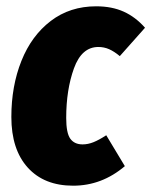

<svg xmlns="http://www.w3.org/2000/svg" viewBox="-20 -571 480 609"><path d="M440 -483 360 -393Q342 -408 326 -415Q310 -422 292 -422Q239 -422 214.5 -354Q190 -286 190 -197Q190 -149 203 -131Q216 -113 242 -113Q259 -113 276.5 -120Q294 -127 317 -142L376 -44Q303 18 212 18Q120 18 68 -39.5Q16 -97 16 -200Q16 -298 48 -378Q80 -458 141 -504.5Q202 -551 285 -551Q335 -551 372.5 -534Q410 -517 440 -483Z"/></svg>

Font: Fira Sans Extra Condensed ExtraBold
Style: Italic
Weight: 800
Width: 3
Italic angle: -8°
Designer: Carrois Corporate & Edenspiekermann AG
Foundry: Carrois Corporate GbR & Edenspiekermann AG
Version: Version 4.203